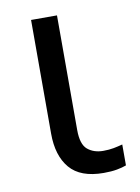

<svg xmlns="http://www.w3.org/2000/svg" viewBox="-68 -584 468 642"><g transform="rotate(-10 166.0 -263.0)"><path d="M233 10Q154 10 118 -32.5Q82 -75 82 -150V-536H170V-147Q170 -98 191 -80.5Q212 -63 244 -63Q264 -63 279.5 -66Q295 -69 310 -73V-2Q297 3 278 6.5Q259 10 233 10Z"/></g></svg>

Font: Noto Sans Historical
Style: Regular
Weight: 400
Designer: Monotype Design Team
Foundry: Monotype Imaging Inc.
Version: Version 2.013; ttfautohint (v1.8.4.7-5d5b)